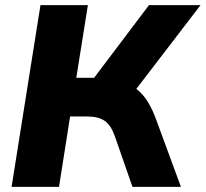

<svg xmlns="http://www.w3.org/2000/svg" viewBox="-20 -725 798 745"><path d="M25 0 137 -705H321L276 -423H345L558 -705H758L509 -380Q535 -360 553.5 -330Q572 -300 587 -258L682 0H494L425 -198Q411 -238 387 -255.5Q363 -273 318 -273H252L209 0Z"/></svg>

Font: Nunito Sans Black
Style: Italic
Weight: 900
Italic angle: -9°
Designer: Vernon Adams
Foundry: Vernon Adams
Version: Version 3.006; ttfautohint (v1.8.3)